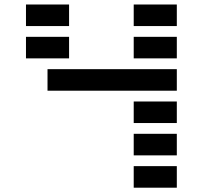

<svg xmlns="http://www.w3.org/2000/svg" viewBox="-20 -704 919 870"><path d="M97.7 -585.9V-683.6H293V-585.9ZM585.9 146.5V48.8H781.2V146.5ZM585.9 -585.9V-683.6H781.2V-585.9ZM97.7 -439.5V-537.1H293V-439.5ZM585.9 -439.5V-537.1H781.2V-439.5ZM781.2 -390.6V-293H195.3V-390.6ZM585.9 -146.5V-244.1H781.2V-146.5ZM585.9 0V-97.7H781.2V0Z"/></svg>

Font: Trigram
Style: Regular
Weight: 400
Designer: GGBotNet
Foundry: GGBotNet
Version: 1.05